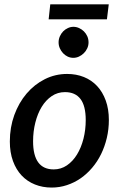

<svg xmlns="http://www.w3.org/2000/svg" viewBox="-20 -860 561 888"><path d="M25.5 0ZM228.5 -76.5Q262 -76.5 289.5 -95.2Q317 -114 336.2 -145.5Q355.5 -177 366 -218.2Q376.5 -259.5 376.5 -304.5Q376.5 -370.5 352.2 -402.2Q328 -434 280.5 -434Q246.5 -434 219.2 -415.5Q192 -397 173 -366Q154 -335 143.5 -293.5Q133 -252 133 -206.5Q133 -76.5 228.5 -76.5ZM219 7.5Q177 7.5 141.5 -6.8Q106 -21 80.2 -48.2Q54.5 -75.5 40 -115.2Q25.5 -155 25.5 -205.5Q25.5 -271 46.2 -328Q67 -385 103 -427.2Q139 -469.5 187.2 -493.8Q235.5 -518 290.5 -518Q332.5 -518 368 -503.8Q403.5 -489.5 429 -462.2Q454.5 -435 469 -395.2Q483.5 -355.5 483.5 -305Q483.5 -262 474 -222Q464.5 -182 447.5 -147.2Q430.5 -112.5 406.2 -84Q382 -55.5 352.8 -35.2Q323.5 -15 289.5 -3.8Q255.5 7.5 219 7.5ZM212.5 -840H483L474.5 -770.5H205ZM389.5 -664Q389.5 -649.5 383.5 -636.5Q377.5 -623.5 367.5 -613.8Q357.5 -604 345 -598.2Q332.5 -592.5 319 -592.5Q305.5 -592.5 293.2 -598.2Q281 -604 271.8 -613.8Q262.5 -623.5 256.8 -636.5Q251 -649.5 251 -664Q251 -678.5 256.8 -691.8Q262.5 -705 272 -714.8Q281.5 -724.5 294 -730.2Q306.5 -736 319.5 -736Q333 -736 345.8 -730.2Q358.5 -724.5 368.2 -714.8Q378 -705 383.8 -692Q389.5 -679 389.5 -664Z"/></svg>

Font: Lato Semibold
Style: Italic
Weight: 600
Italic angle: -7°
Designer: Lukasz Dziedzic
Foundry: tyPoland Lukasz Dziedzic
Version: Version 2.006; 2014-01-15